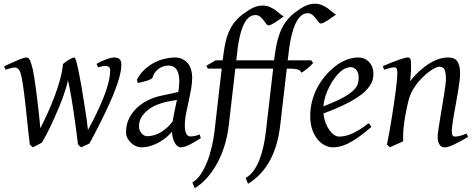

<svg xmlns="http://www.w3.org/2000/svg" viewBox="-20 -762 2523 1019"><path d="M624 -419.9Q624 -406.7 621.6 -389.6Q619.1 -372.6 612.5 -348.6Q606 -324.7 594.2 -292.7Q582.5 -260.7 563.7 -218.5Q544.9 -176.3 518.3 -122.6Q491.7 -68.8 455.1 -1Q450.7 1.5 445.1 4.2Q439.5 6.8 433.1 9.5Q426.8 12.2 420.9 15.1Q415 18.1 410.2 20L394 4.9Q390.6 -22.5 386.5 -54.4Q382.3 -86.4 377.7 -119.4Q373 -152.3 368.2 -184.8Q363.3 -217.3 358.4 -246.1Q353.5 -274.9 348.9 -298.3Q344.2 -321.8 339.8 -336.9Q339.4 -326.7 333.5 -305.9Q327.6 -285.2 317.9 -257.3Q308.1 -229.5 294.9 -197.3Q281.7 -165 266.6 -131.3Q251.5 -97.7 235.1 -65.2Q218.8 -32.7 202.1 -4.9Q197.8 -2.4 191.7 0.7Q185.5 3.9 178.7 7.6Q171.9 11.2 165.3 14.6Q158.7 18.1 153.8 20L138.2 4.9Q134.8 -22.5 131.1 -55.9Q127.4 -89.4 123.8 -124.8Q120.1 -160.2 116.2 -195.8Q112.3 -231.4 108.4 -263.2Q104.5 -294.9 100.3 -321Q96.2 -347.2 91.8 -363.8Q88.9 -377 84.7 -384.8Q80.6 -392.6 75.9 -397Q71.3 -401.4 66.4 -402.6Q61.5 -403.8 57.1 -403.8Q52.7 -403.8 44.9 -402.1Q37.1 -400.4 28.8 -397.9Q19.5 -395.5 8.8 -392.1L2 -410.2Q22.5 -419.4 41 -428Q59.6 -436.5 74.7 -442.9Q89.8 -449.2 101.3 -453.1Q112.8 -457 119.1 -457Q132.8 -457 139.6 -441.2Q146.5 -425.3 154.8 -390.1Q157.7 -376.5 161.6 -351.8Q165.5 -327.1 169.7 -296.9Q173.8 -266.6 177.7 -233.6Q181.6 -200.7 185.1 -170.9Q188.5 -141.1 190.7 -117.2Q192.9 -93.3 193.8 -81.1Q213.4 -119.1 233.9 -164.3Q254.4 -209.5 271.5 -255.4Q288.6 -301.3 300 -344.5Q311.5 -387.7 314 -421.9Q321.3 -428.2 329.8 -434.6Q338.4 -440.9 346.9 -445.8Q355.5 -450.7 363 -453.9Q370.6 -457 376 -457Q377.9 -457 380.9 -449Q383.8 -440.9 387.2 -427.7Q390.6 -414.6 394.3 -397.2Q397.9 -379.9 401.4 -361.8L408.2 -325.7Q411.6 -307.6 414.1 -293Q417.5 -270 422.1 -242.2Q426.8 -214.4 431.4 -185.1Q436 -155.8 440.2 -126.5Q444.3 -97.2 446.8 -71.8Q483.4 -139.2 506.6 -190.4Q529.8 -241.7 542.7 -280Q555.7 -318.4 560.3 -345Q564.9 -371.6 564.9 -390.1Q564.9 -400.4 557.9 -406.2Q550.8 -412.1 538.1 -412.1Q531.2 -412.1 521.5 -410.2Q511.7 -408.2 501 -404.8L492.2 -422.9Q508.8 -432.6 523.9 -439.2Q539.1 -445.8 551 -449.7Q563 -453.6 571.3 -455.3Q579.6 -457 583 -457Q591.3 -457 598.6 -455.8Q606 -454.6 611.6 -450.7Q617.2 -446.8 620.6 -439.5Q624 -432.1 624 -419.9Z M896.5 -117.7Q900.4 -144.5 906.7 -173.6Q913.1 -202.6 918.9 -231.9L861.8 -221.2Q841.3 -216.8 816.2 -207Q791 -197.3 769 -181.2Q747.1 -165 732.4 -142.8Q717.8 -120.6 717.8 -91.8Q717.8 -77.6 722.7 -67.6Q727.5 -57.6 734.1 -51.3Q740.7 -44.9 748 -42Q755.4 -39.1 760.7 -39.1Q772 -39.1 787.6 -42Q803.2 -44.9 821 -53.5Q838.9 -62 858.2 -77.4Q877.4 -92.8 896.5 -117.7ZM1045.9 -28.8Q1009.3 -5.4 983.2 7.3Q957 20 939 20Q930.7 20 922.9 14.4Q915 8.8 908.7 -2Q902.3 -12.7 897.9 -28.1Q893.6 -43.5 892.6 -62.5Q871.1 -38.1 848.4 -22Q825.7 -5.9 804 3.4Q782.2 12.7 763.2 16.4Q744.1 20 731 20Q716.8 20 702.4 13.9Q688 7.8 676 -3.2Q664.1 -14.2 656.5 -28.6Q648.9 -43 648.9 -60.1Q648.9 -100.6 664.8 -132.8Q680.7 -165 706.3 -189.2Q731.9 -213.4 763.4 -229Q794.9 -244.6 826.7 -252L926.3 -273.9Q931.6 -305.2 931.6 -331.1Q931.6 -348.1 928.7 -363.3Q925.8 -378.4 919.2 -389.6Q912.6 -400.9 901.1 -407.5Q889.6 -414.1 873 -414.1Q857.4 -414.1 843.5 -408.7Q829.6 -403.3 818.6 -394.3Q807.6 -385.3 799.8 -373.5Q792 -361.8 789.1 -349.1Q788.1 -346.2 779.8 -341.8Q771.5 -337.4 759.8 -333.5Q748 -329.6 734.6 -326.4Q721.2 -323.2 710.9 -321.8L707 -339.8Q723.6 -371.6 748.3 -394Q772.9 -416.5 800.5 -430.4Q828.1 -444.3 856.4 -450.7Q884.8 -457 908.7 -457Q930.7 -457 947.8 -448.7Q964.8 -440.4 976.6 -426.3Q988.3 -412.1 994.1 -392.6Q1000 -373 1000 -351.1Q1000 -322.8 994.6 -291.5Q989.3 -260.3 982.4 -229.2Q975.6 -198.2 969.5 -169.7Q963.4 -141.1 961.9 -118.2Q960 -96.7 961.4 -81.5Q962.9 -66.4 966.8 -56.6Q970.7 -46.9 976.6 -42.5Q982.4 -38.1 989.7 -38.1Q1003.4 -38.1 1015.6 -40.8Q1027.8 -43.5 1039.1 -48.8Z M1641.6 -428.2Q1636.7 -421.4 1628.4 -413.3Q1620.1 -405.3 1610.8 -397.9Q1601.6 -390.6 1593 -384.5Q1584.5 -378.4 1579.6 -376Q1577.1 -382.8 1572 -387Q1566.9 -391.1 1558.1 -393.6Q1549.3 -396 1536.1 -397Q1522.9 -397.9 1504.9 -397.9H1502L1466.8 -94.2Q1454.1 13.7 1411.6 91.3Q1369.1 168.9 1296.4 213.4L1283.7 182.6Q1308.1 168.9 1326.4 143.3Q1344.7 117.7 1357.7 84Q1370.6 50.3 1378.9 11.2Q1387.2 -27.8 1391.6 -67.9L1429.7 -397.9H1229L1193.8 -94.2Q1187.5 -40.5 1172.1 9.5Q1156.7 59.6 1133.5 102.8Q1110.4 146 1080.1 180.4Q1049.8 214.8 1013.7 236.8L1001 206.1Q1025.4 192.4 1045.2 163.1Q1064.9 133.8 1079.8 95.7Q1094.7 57.6 1104.5 14.9Q1114.3 -27.8 1118.7 -67.9L1156.7 -397.9H1082.5L1075.2 -413.1L1124.5 -441.9H1161.6Q1166.5 -481 1172.4 -515.6Q1178.2 -550.3 1189.5 -580.6Q1200.7 -610.8 1219.7 -637.5Q1238.8 -664.1 1269.5 -687Q1282.7 -696.3 1294.9 -704.6Q1307.1 -712.9 1319.8 -719.2Q1332.5 -725.6 1345.9 -729Q1359.4 -732.4 1374.5 -732.4Q1396 -732.4 1413.3 -724.4Q1430.7 -716.3 1444.3 -706.3Q1458 -696.3 1468.5 -687Q1479 -677.7 1486.3 -675.3Q1476.1 -668 1464.4 -659.4Q1452.6 -650.9 1441.4 -643.8Q1430.2 -636.7 1420.7 -632.1Q1411.1 -627.4 1405.3 -627.4Q1398.9 -627.4 1392.6 -636Q1386.2 -644.5 1378.4 -654.8Q1370.6 -665 1360.4 -673.6Q1350.1 -682.1 1336.4 -682.1Q1317.9 -682.1 1304.2 -671.9Q1290.5 -661.6 1280 -644.3Q1269.5 -627 1262.5 -604.5Q1255.4 -582 1250.2 -557.9Q1245.1 -533.7 1241.9 -509.5Q1238.8 -485.4 1236.8 -464.8L1233.9 -441.9H1434.6Q1439.5 -481 1446 -517.1Q1452.6 -553.2 1464.6 -585.4Q1476.6 -617.7 1496.3 -645.8Q1516.1 -673.8 1546.9 -696.8Q1560.1 -706.1 1572.3 -714.4Q1584.5 -722.7 1597.2 -729Q1609.9 -735.4 1623.3 -738.8Q1636.7 -742.2 1651.9 -742.2Q1673.3 -742.2 1690.7 -734.1Q1708 -726.1 1721.7 -716.1Q1735.4 -706.1 1745.8 -696.8Q1756.3 -687.5 1763.7 -685.1Q1753.4 -677.7 1741.7 -669.2Q1730 -660.6 1718.8 -653.6Q1707.5 -646.5 1698 -641.8Q1688.5 -637.2 1682.6 -637.2Q1676.3 -637.2 1669.9 -645.8Q1663.6 -654.3 1655.8 -664.6Q1647.9 -674.8 1637.7 -683.3Q1627.4 -691.9 1613.8 -691.9Q1595.2 -691.9 1581.1 -680.9Q1566.9 -669.9 1556.2 -651.6Q1545.4 -633.3 1537.6 -609.6Q1529.8 -585.9 1524.4 -560.5Q1519 -535.2 1515.4 -510.3Q1511.7 -485.4 1509.8 -464.8L1506.8 -441.9H1631.8Z M1786.6 -381.8Q1770.5 -367.2 1755.1 -346.2Q1739.7 -325.2 1727.3 -300.8Q1714.8 -276.4 1706.5 -249.8Q1698.2 -223.1 1696.3 -197.3Q1760.3 -222.2 1797.6 -242.4Q1835 -262.7 1854 -280.8Q1873 -298.8 1878.4 -315.4Q1883.8 -332 1883.8 -349.1Q1883.8 -364.3 1879.9 -375.2Q1876 -386.2 1869.6 -392.8Q1863.3 -399.4 1855.2 -402.6Q1847.2 -405.8 1838.9 -405.8Q1831.1 -405.8 1815.9 -400.1Q1800.8 -394.5 1786.6 -381.8ZM1961.9 -371.1Q1961.9 -357.4 1958.7 -342.3Q1955.6 -327.1 1945.6 -311Q1935.5 -294.9 1917.7 -277.3Q1899.9 -259.8 1870.4 -241Q1840.8 -222.2 1798.3 -201.9Q1755.9 -181.6 1696.8 -159.7Q1699.7 -132.3 1708.3 -109.9Q1716.8 -87.4 1728.3 -71.3Q1739.7 -55.2 1753.2 -46.1Q1766.6 -37.1 1779.8 -37.1Q1790 -37.1 1804.7 -39.3Q1819.3 -41.5 1838.6 -48.8Q1857.9 -56.2 1882.1 -70.3Q1906.2 -84.5 1935.5 -107.9Q1940.9 -105 1945.1 -98.4Q1949.2 -91.8 1950.7 -87.9Q1910.6 -53.2 1879.9 -32Q1849.1 -10.7 1825 0.7Q1800.8 12.2 1781.5 16.1Q1762.2 20 1744.6 20Q1728.5 20 1708 11Q1687.5 2 1669.4 -17.8Q1651.4 -37.6 1638.9 -69.6Q1626.5 -101.6 1626.5 -147.9Q1626.5 -186 1635.7 -222.9Q1645 -259.8 1662.4 -293.7Q1679.7 -327.6 1705.1 -357.9Q1730.5 -388.2 1762.7 -413.1Q1773.9 -421.9 1788.1 -429.9Q1802.2 -438 1817.6 -444.1Q1833 -450.2 1848.9 -453.6Q1864.7 -457 1879.9 -457Q1900.9 -457 1916.3 -449.5Q1931.6 -441.9 1941.9 -429.7Q1952.1 -417.5 1957 -402.1Q1961.9 -386.7 1961.9 -371.1Z M2463.9 -35.2Q2419.4 -8.8 2388.4 5.6Q2357.4 20 2338.9 20Q2321.8 20 2312.3 4.6Q2302.7 -10.7 2302.7 -37.1Q2302.7 -45.9 2305.9 -68.6Q2309.1 -91.3 2314 -121.6Q2318.8 -151.9 2324.7 -186Q2330.6 -220.2 2335.4 -251Q2340.3 -281.7 2343.5 -306.2Q2346.7 -330.6 2346.7 -341.8Q2346.7 -378.9 2338.9 -393.6Q2331.1 -408.2 2309.6 -408.2Q2303.2 -408.2 2287.4 -400.4Q2271.5 -392.6 2251.5 -377Q2231.4 -361.3 2209.7 -337.9Q2188 -314.5 2169.9 -283.2Q2156.2 -259.8 2147.7 -227.1Q2139.2 -194.3 2130.9 -147Q2123 -103.5 2120.8 -72.3Q2118.7 -41 2119.6 -12.2Q2113.3 -8.8 2103.8 -4.6Q2094.2 -0.5 2084.2 3.9Q2074.2 8.3 2064.9 12.5Q2055.7 16.6 2049.8 20L2033.7 4.9Q2040.5 -27.3 2047.1 -64.9Q2053.7 -102.5 2059.8 -140.4Q2065.9 -178.2 2071.3 -215.1Q2076.7 -252 2080.6 -283Q2084.5 -314 2086.7 -337.4Q2088.9 -360.8 2088.9 -372.1Q2088.9 -383.3 2087.6 -389.9Q2086.4 -396.5 2084.2 -399.7Q2082 -402.8 2078.6 -403.8Q2075.2 -404.8 2070.8 -404.8Q2066.4 -404.8 2057.9 -402.8Q2049.3 -400.9 2040.5 -398.4Q2030.3 -395.5 2018.6 -392.1L2011.7 -411.1Q2032.2 -419.9 2053 -428.2Q2073.7 -436.5 2091.8 -442.9Q2109.9 -449.2 2123.3 -453.1Q2136.7 -457 2142.6 -457Q2149.4 -457 2153.3 -454.8Q2157.2 -452.6 2158.9 -446.8Q2160.6 -440.9 2161.1 -430.2Q2161.6 -419.4 2161.6 -401.9Q2161.6 -396.5 2161.1 -387.2Q2160.6 -377.9 2159.9 -367.4Q2159.2 -356.9 2158.2 -346.9Q2157.2 -336.9 2156.7 -331.1Q2183.1 -364.3 2210 -388.2Q2236.8 -412.1 2262.7 -427.5Q2288.6 -442.9 2312.7 -450Q2336.9 -457 2358.9 -457Q2374 -457 2386 -452.6Q2397.9 -448.2 2405.8 -438.2Q2413.6 -428.2 2417.7 -411.9Q2421.9 -395.5 2421.9 -372.1Q2421.9 -355 2418.7 -329.6Q2415.5 -304.2 2410.6 -274.7Q2405.8 -245.1 2399.9 -213.9Q2394 -182.6 2389.2 -154.3Q2384.3 -126 2381.1 -102.8Q2377.9 -79.6 2377.9 -65.9Q2377.9 -49.3 2382.3 -43.2Q2386.7 -37.1 2395.5 -37.1Q2406.7 -37.1 2421.4 -41Q2436 -44.9 2456.5 -53.2Z"/></svg>

Font: Gentium Plus Phon
Style: Italic
Weight: 400
Italic angle: -8°
Designer: J. Victor Gaultney, Annie Olsen, Iska Routamaa, Becca Hirsbrunner
Foundry: SIL International
Version: Version 5.000